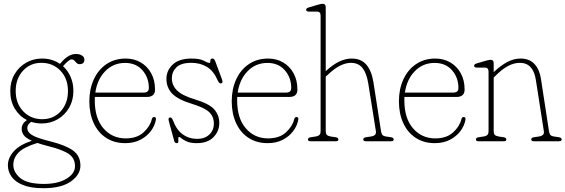

<svg xmlns="http://www.w3.org/2000/svg" viewBox="-20 -743 2974 1010"><path d="M246 1Q326 21 364.5 49Q403 77 403 128.5Q403 176 352.8 211.5Q302.5 247 208.5 247Q141.5 247 100.2 230Q59 213 40.2 185.5Q21.5 158 21.5 126.5Q21.5 88 52 53.5Q82.5 19 147.5 -2.5Q114.5 -17.5 104.2 -33Q94 -48.5 94 -65Q94 -93 121.5 -111.5Q82 -131.5 58 -171.2Q34 -211 34 -264Q34 -314 56.5 -352.5Q79 -391 117 -413Q155 -435 201 -435Q254.5 -435 295.5 -407L307 -420Q342.5 -459 379.5 -459Q399 -459 411.5 -450.8Q424 -442.5 424 -429.5Q424 -405.5 398.5 -405.5Q389 -405.5 383 -411.8Q377 -418 371.2 -424.2Q365.5 -430.5 356 -430.5Q343.5 -430.5 311.5 -395Q336.5 -372.5 351.2 -339Q366 -305.5 366 -264.5Q366 -214.5 343.5 -176Q321 -137.5 283.2 -115.5Q245.5 -93.5 199 -93.5Q170.5 -93.5 144.5 -102Q123.5 -88.5 123.5 -69.5Q123.5 -48.5 147.8 -33Q172 -17.5 246 1ZM197.5 -412.5Q138.5 -412.5 100.5 -370.5Q62.5 -328.5 62.5 -264.5Q62.5 -199 102.2 -157.5Q142 -116 202.5 -116Q262 -116 299.8 -158Q337.5 -200 337.5 -264Q337.5 -329.5 298 -371Q258.5 -412.5 197.5 -412.5ZM50 124Q50 163 87 193.8Q124 224.5 211 224.5Q284 224.5 329.2 197.5Q374.5 170.5 374.5 131Q374.5 90 342.8 67.5Q311 45 235 26Q201.5 17.5 176.5 9Q104.5 31 77.2 59.8Q50 88.5 50 124Z M795.5 -272Q795.5 -233 752.5 -233H479Q478.5 -224.5 478.5 -215.5Q478.5 -120.5 524.2 -67.8Q570 -15 641 -15Q700.5 -15 735 -46.5Q769.5 -78 778.5 -115.5Q781.5 -127.5 790.5 -127.5Q802.5 -127.5 800 -113Q794.5 -81.5 773.5 -53.5Q752.5 -25.5 718.5 -7.8Q684.5 10 639 10Q580.5 10 538 -18Q495.5 -46 472.8 -95.8Q450 -145.5 450 -210Q450 -274.5 473.5 -325.5Q497 -376.5 540.2 -405.8Q583.5 -435 641.5 -435Q685 -435 719.8 -415Q754.5 -395 775 -358.2Q795.5 -321.5 795.5 -272ZM638 -412Q576 -412 533.8 -368.8Q491.5 -325.5 481.5 -256H736.5Q763 -256 763 -280.5Q763 -335 729.2 -373.5Q695.5 -412 638 -412Z M1017 -12.5Q1057 -12.5 1081 -35Q1105 -57.5 1105 -93.5Q1105 -129 1080.8 -152.8Q1056.5 -176.5 989 -197Q915 -219.5 885.2 -251.2Q855.5 -283 855.5 -328Q855.5 -372.5 889 -403.8Q922.5 -435 987.5 -435Q1031 -435 1052.2 -423.5Q1073.5 -412 1082.5 -412Q1086 -412 1086 -417.8Q1086 -423.5 1087.8 -429.2Q1089.5 -435 1097 -435Q1102 -435 1105.8 -432Q1109.5 -429 1113 -419L1147 -327.5Q1154 -309.5 1146.5 -305.5Q1134 -299.5 1125.5 -319.5Q1104 -369.5 1068.8 -391Q1033.5 -412.5 986.5 -412.5Q932 -412.5 908 -388.8Q884 -365 884 -331Q884 -295.5 910.2 -268.2Q936.5 -241 1004.5 -220.5Q1080 -198 1106.8 -167.8Q1133.5 -137.5 1133.5 -96Q1133.5 -52.5 1102.8 -21.2Q1072 10 1014.5 10Q983.5 10 964.2 1.8Q945 -6.5 935.5 -14.5Q926 -22.5 923 -22.5Q917.5 -22.5 918 -14.5Q918.5 -6.5 918.2 1.8Q918 10 909.5 10Q899.5 10 896.5 -1.5L871.5 -93Q867 -109 866.5 -115.5Q866 -122 871 -124Q882.5 -129.5 890.5 -108.5Q908 -60.5 941 -36.5Q974 -12.5 1017 -12.5Z M1544.5 -272Q1544.5 -233 1501.5 -233H1228Q1227.5 -224.5 1227.5 -215.5Q1227.5 -120.5 1273.2 -67.8Q1319 -15 1390 -15Q1449.5 -15 1484 -46.5Q1518.5 -78 1527.5 -115.5Q1530.5 -127.5 1539.5 -127.5Q1551.5 -127.5 1549 -113Q1543.5 -81.5 1522.5 -53.5Q1501.5 -25.5 1467.5 -7.8Q1433.5 10 1388 10Q1329.5 10 1287 -18Q1244.5 -46 1221.8 -95.8Q1199 -145.5 1199 -210Q1199 -274.5 1222.5 -325.5Q1246 -376.5 1289.2 -405.8Q1332.5 -435 1390.5 -435Q1434 -435 1468.8 -415Q1503.5 -395 1524 -358.2Q1544.5 -321.5 1544.5 -272ZM1387 -412Q1325 -412 1282.8 -368.8Q1240.5 -325.5 1230.5 -256H1485.5Q1512 -256 1512 -280.5Q1512 -335 1478.2 -373.5Q1444.5 -412 1387 -412Z M1693.5 -705V-368.5Q1764.5 -435 1829.5 -435Q1880 -435 1907.5 -402.5Q1935 -370 1944.5 -310L1984.5 -52Q1986.5 -40.5 1991 -34Q1995.5 -27.5 2010.5 -25L2037 -21Q2051 -19 2051 -9Q2051 0 2037 0H1905Q1891 0 1891 -9Q1891 -19 1905 -21L1931.5 -25Q1961 -29.5 1957.5 -52L1917.5 -302.5Q1909 -356.5 1887.5 -384.5Q1866 -412.5 1825.5 -412.5Q1800.5 -412.5 1770.8 -398.5Q1741 -384.5 1703 -348.5L1693.5 -339.5V-52Q1693.5 -40.5 1699 -34Q1704.5 -27.5 1719.5 -25L1746 -21Q1760 -19 1760 -9Q1760 0 1746 0H1614Q1600 0 1600 -9Q1600 -19 1614 -21L1640.5 -25Q1655.5 -27.5 1661 -34Q1666.5 -40.5 1666.5 -52V-661Q1666.5 -682 1647.5 -682H1605Q1590.5 -682 1590.5 -692Q1590.5 -700 1604.5 -704L1652 -718Q1669.5 -723 1677 -723Q1693.5 -723 1693.5 -705Z M2424 -272Q2424 -233 2381 -233H2107.5Q2107 -224.5 2107 -215.5Q2107 -120.5 2152.8 -67.8Q2198.5 -15 2269.5 -15Q2329 -15 2363.5 -46.5Q2398 -78 2407 -115.5Q2410 -127.5 2419 -127.5Q2431 -127.5 2428.5 -113Q2423 -81.5 2402 -53.5Q2381 -25.5 2347 -7.8Q2313 10 2267.5 10Q2209 10 2166.5 -18Q2124 -46 2101.2 -95.8Q2078.5 -145.5 2078.5 -210Q2078.5 -274.5 2102 -325.5Q2125.5 -376.5 2168.8 -405.8Q2212 -435 2270 -435Q2313.5 -435 2348.2 -415Q2383 -395 2403.5 -358.2Q2424 -321.5 2424 -272ZM2266.5 -412Q2204.5 -412 2162.2 -368.8Q2120 -325.5 2110 -256H2365Q2391.5 -256 2391.5 -280.5Q2391.5 -335 2357.8 -373.5Q2324 -412 2266.5 -412Z M2577 -410.5V-363.5Q2614 -398.5 2648.5 -416.8Q2683 -435 2718 -435Q2765.5 -435 2792 -405.8Q2818.5 -376.5 2825.5 -329L2868 -52Q2870 -40.5 2874.5 -34Q2879 -27.5 2894 -25L2920.5 -21Q2934.5 -19 2934.5 -9Q2934.5 0 2920.5 0H2788.5Q2774.5 0 2774.5 -9Q2774.5 -19 2788.5 -21L2815 -25Q2844.5 -29.5 2841 -52L2799 -321.5Q2792.5 -365.5 2771.8 -389Q2751 -412.5 2714 -412.5Q2684.5 -412.5 2653.2 -396.2Q2622 -380 2585.5 -343.5L2577 -335V-52Q2577 -40.5 2582.5 -34Q2588 -27.5 2603 -25L2629.5 -21Q2643.5 -19 2643.5 -9Q2643.5 0 2629.5 0H2497.5Q2483.5 0 2483.5 -9Q2483.5 -19 2497.5 -21L2524 -25Q2539 -27.5 2544.5 -34Q2550 -40.5 2550 -52V-366.5Q2550 -387.5 2531 -387.5H2488.5Q2474 -387.5 2474 -397.5Q2474 -405.5 2488 -409.5L2535.5 -423.5Q2553 -428.5 2560.5 -428.5Q2577 -428.5 2577 -410.5Z"/></svg>

Font: Fraunces 144pt SuperSoft Thin
Style: Regular
Weight: 100
Version: Version 1.000;[0bf87f6ff]